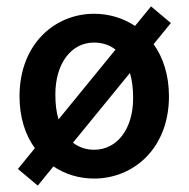

<svg xmlns="http://www.w3.org/2000/svg" viewBox="-20 -546 591 600"><path d="M153 -251C153 -347 202 -413 274 -413C300 -413 323 -405 341 -391L163 -173C156 -195 153 -221 153 -251ZM98 34 147 -26C184 -1 228 12 274 12C397 12 508 -82 508 -245C508 -311 490 -366 460 -408L514 -474L452 -526L402 -465C364 -490 320 -503 274 -503C152 -503 41 -409 41 -245C41 -179 59 -124 89 -83L36 -18ZM274 -78C249 -78 226 -86 208 -100L386 -318C393 -295 396 -269 396 -239C396 -143 346 -78 274 -78Z"/></svg>

Font: Source Sans Pro Semibold
Style: Regular
Weight: 600
Designer: Paul D. Hunt
Foundry: Adobe Systems Incorporated
Version: Version 3.006;hotconv 1.0.111;makeotfexe 2.5.65597